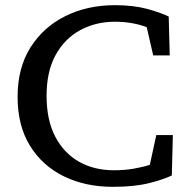

<svg xmlns="http://www.w3.org/2000/svg" viewBox="-20 -706 732 742"><path d="M416 16Q310 16 227 -24.5Q144 -65 96 -142.5Q48 -220 48 -332Q48 -444 98 -523Q148 -602 233 -644Q318 -686 424 -686Q496 -686 549 -671.5Q602 -657 632 -642L636 -492H572L547 -601Q521 -611 490 -616.5Q459 -622 424 -622Q350 -622 290 -589.5Q230 -557 195 -493.5Q160 -430 160 -336Q160 -242 193.5 -178Q227 -114 285.5 -81Q344 -48 420 -48Q461 -48 496 -54Q531 -60 559 -69L584 -184H648L644 -28Q614 -13 557 1.5Q500 16 416 16Z"/></svg>

Font: Source Serif 4 Caption
Style: Regular
Weight: 400
Designer: Frank Grießhammer
Foundry: Adobe Systems Incorporated
Version: Version 4.004;hotconv 1.0.117;makeotfexe 2.5.65602